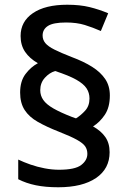

<svg xmlns="http://www.w3.org/2000/svg" viewBox="-20 -785 545 811"><path d="M65 -394Q65 -442 87.5 -472Q110 -502 140 -518Q105 -538 86 -566Q67 -594 67 -633Q67 -694 119 -729.5Q171 -765 264 -765Q318 -765 358.5 -755Q399 -745 437 -729L406 -654Q372 -669 338 -679.5Q304 -690 259 -690Q205 -690 182.5 -675.5Q160 -661 160 -635Q160 -617 171.5 -603Q183 -589 210 -575.5Q237 -562 283 -544Q334 -525 369.5 -502.5Q405 -480 424.5 -451Q444 -422 444 -382Q444 -332 423 -300.5Q402 -269 373 -251Q407 -232 425 -206Q443 -180 443 -142Q443 -72 385.5 -33Q328 6 226 6Q172 6 131 -2.5Q90 -11 57 -28V-111Q80 -100 108.5 -90Q137 -80 168.5 -74Q200 -68 229 -68Q297 -68 323 -88Q349 -108 349 -135Q349 -153 340 -166.5Q331 -180 305 -194.5Q279 -209 228 -229Q177 -249 140 -270Q103 -291 84 -320.5Q65 -350 65 -394ZM150 -404Q150 -381 163 -362.5Q176 -344 205.5 -327Q235 -310 284 -291L301 -285Q322 -298 340 -318Q358 -338 358 -369Q358 -393 345.5 -412Q333 -431 302 -448.5Q271 -466 213 -485Q189 -478 169.5 -456.5Q150 -435 150 -404Z"/></svg>

Font: Noto Sans Thai Medium
Style: Regular
Weight: 500
Designer: Monotype Design Team
Foundry: Monotype Imaging Inc.
Version: Version 2.001